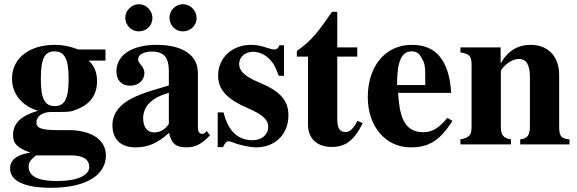

<svg xmlns="http://www.w3.org/2000/svg" viewBox="-20 -686 2742 912"><path d="M254 -68C174 -68 153 -78 153 -105C153 -135 183 -154 222 -154C313 -154 316 -154 349 -168C410 -193 441 -237 441 -300C441 -340 429 -373 401 -398H481V-451H352C308 -467 280 -473 240 -473C121 -473 37 -411 37 -312C37 -236 90 -180 161 -160C81 -137 42 -102 42 -43C42 -6 60 16 124 39C61 48 28 73 28 114C28 174 96 206 222 206C389 206 483 146 483 52C483 -22 414 -68 306 -68ZM306 -312C306 -218 288 -182 240 -182C192 -182 174 -218 174 -311C174 -409 192 -442 239 -442C287 -442 306 -405 306 -312ZM315 52C380 52 404 74 404 108C404 146 349 174 250 174C162 174 116 151 116 107C116 86 123 75 151 52Z M914 -600C914 -636 884 -666 849 -666C814 -666 785 -637 785 -602C785 -566 813 -537 848 -537C885 -537 914 -565 914 -600ZM704 -600C704 -636 674 -666 640 -666C605 -666 575 -636 575 -602C575 -566 604 -537 639 -537C676 -537 704 -565 704 -600ZM962 -64 952 -54C949 -51 946 -50 941 -50C927 -50 920 -61 920 -78V-339C920 -425 846 -473 724 -473C611 -473 533 -427 533 -347C533 -305 557 -279 598 -279C638 -279 666 -305 666 -339C666 -353 660 -365 647 -381C638 -391 636 -398 636 -404C636 -428 665 -441 701 -441C760 -441 782 -412 782 -348V-280C666 -247 619 -229 581 -204C536 -174 514 -136 514 -92C514 -18 560 14 624 14C682 14 728 -5 783 -55C794 -4 816 14 865 14C908 14 939 -2 977 -43ZM782 -97C760 -66 736 -57 712 -57C682 -57 660 -80 660 -124C660 -182 702 -223 782 -245Z M1329 -326V-471H1307C1301 -456 1295 -451 1282 -451C1276 -451 1267 -453 1251 -458C1219 -469 1196 -473 1173 -473C1082 -473 1016 -411 1016 -327C1016 -261 1057 -215 1158 -172C1227 -142 1254 -117 1254 -85C1254 -46 1224 -20 1179 -20C1109 -20 1063 -65 1042 -152H1014V13H1039C1050 -8 1056 -15 1065 -15C1070 -15 1078 -13 1088 -9C1117 3 1168 14 1196 14C1287 14 1350 -48 1350 -138C1350 -209 1312 -252 1212 -294C1144 -322 1116 -348 1116 -382C1116 -415 1144 -440 1182 -440C1209 -440 1235 -429 1257 -408C1278 -388 1289 -369 1304 -326Z M1678 -112C1658 -74 1642 -59 1621 -59C1593 -59 1582 -79 1582 -119V-417H1677V-461H1582V-630H1557C1499 -546 1462 -493 1390 -444V-417H1443V-95C1443 -28 1486 12 1555 12C1622 12 1662 -19 1703 -101Z M2105 -126C2064 -77 2033 -58 1990 -58C1892 -58 1877 -150 1871 -245H2123C2119 -319 2101 -382 2064 -423C2035 -455 1994 -473 1936 -473C1811 -473 1727 -373 1727 -224C1727 -87 1810 14 1931 14C2016 14 2069 -17 2129 -112ZM2000 -282H1866C1866 -402 1890 -442 1936 -442C1965 -442 1977 -425 1991 -395C2000 -376 2000 -355 2000 -303Z M2685 0V-24C2646 -27 2636 -39 2636 -84V-331C2636 -418 2583 -473 2501 -473C2441 -473 2393 -446 2359 -386H2358V-461H2167V-437C2211 -430 2220 -419 2220 -376V-87C2220 -45 2212 -33 2167 -24V0H2407V-24C2370 -29 2359 -47 2359 -84V-348C2359 -352 2366 -362 2376 -372C2398 -394 2422 -406 2446 -406C2480 -406 2497 -377 2497 -321V-84C2497 -44 2485 -28 2451 -24V0Z"/></svg>

Font: XITS
Style: Bold
Weight: 700
Designer: MicroPress Inc., with final additions and corrections provided by Coen Hoffman, Elsevier (retired)
Version: Version 1.107